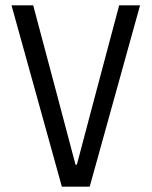

<svg xmlns="http://www.w3.org/2000/svg" viewBox="-20 -697 568 717"><path d="M211 0 23 -677H104L194 -339L262 -82H267L335 -339L425 -677H503L315 0Z"/></svg>

Font: PlemolJP
Style: Regular
Weight: 400
Monospace: yes
Version: v2.0.4; ttfautohint (v1.8.4.7-5d5b-dirty) -l 6 -r 45 -G 200 